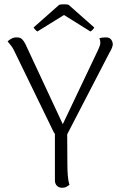

<svg xmlns="http://www.w3.org/2000/svg" viewBox="-20 -879 576 909"><path d="M268 -228Q258 -229 252 -232.5Q246 -236 241.5 -242.5Q237 -249 234 -254L45 -643Q40 -653 31.5 -664Q23 -675 16 -683Q22 -689 33 -695.5Q44 -702 59 -702Q76 -702 84.5 -693.5Q93 -685 100 -671L288 -268L262 -259L445 -644Q455 -665 455 -676Q455 -682 454 -687.5Q453 -693 450 -697Q457 -700 464 -701Q471 -702 482 -702Q497 -702 505 -693Q513 -684 514 -670Q514 -663 510 -652.5Q506 -642 499 -631L296 -239ZM298 -265 299 -103Q299 -73 301 -47.5Q303 -22 309 -4Q304 0 295.5 5Q287 10 274 10Q259 10 249.5 0.5Q240 -9 240 -25V-259ZM305 -856 426 -749Q425 -745 419 -738.5Q413 -732 408 -730L283 -808L157 -730Q153 -732 147 -738.5Q141 -745 139 -749L260 -856Q266 -858 274.5 -858.5Q283 -859 291 -858.5Q299 -858 305 -856Z"/></svg>

Font: Arima Light
Style: Regular
Weight: 300
Designer: Joana Correia and Natanael Gama
Foundry: NDISCOVER
Version: Version 1.101;gftools[0.9.23]